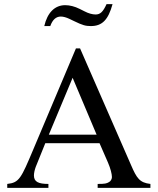

<svg xmlns="http://www.w3.org/2000/svg" viewBox="-20 -908 762 928"><path d="M447 -257H216L331 -532ZM707 0V-19C655 -25 641 -46 613 -111L367 -674H347L141 -186C82 -46 73 -25 15 -19V0H214V-19C166 -19 144 -29 144 -60C144 -72 148 -89 153 -102L199 -216H461L502 -122C514 -94 521 -67 521 -52C521 -43 515 -32 507 -28C495 -21 488 -19 452 -19V0ZM495 -888C478 -851 465 -838 442 -838C427 -838 408 -843 389 -853L365 -865C341 -877 317 -883 295 -883C245 -883 209 -847 194 -782H223C234 -813 251 -828 274 -828C286 -828 300 -824 315 -817L338 -806C379 -786 394 -782 419 -782C474 -782 503 -812 524 -888Z"/></svg>

Font: XITS Math
Style: Regular
Weight: 400
Designer: MicroPress Inc., with final additions and corrections provided by Coen Hoffman, Elsevier (retired)
Version: Version 1.302